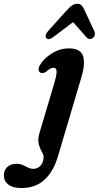

<svg xmlns="http://www.w3.org/2000/svg" viewBox="-144 -726 511 994"><path d="M277 -324.5 155.5 85Q132 163 85.8 205.2Q39.5 247.5 -34 247.5Q-78 247.5 -101 229.2Q-124 211 -124 181.5Q-124 155.5 -106.5 138.8Q-89 122 -58 122Q-39.5 122 -25.8 128.5Q-12 135 1 141.5Q14 148 30 148Q50.5 148 65.2 132.2Q80 116.5 82 89.5Q82.5 76.5 73 60.8Q63.5 45 57 21.8Q50.5 -1.5 60 -36.5L137.5 -296.5Q148 -331.5 149 -353.2Q150 -375 132.5 -375Q116 -375 93.5 -353.5Q78 -344.5 65.5 -349.5Q57 -354 56 -365Q55 -376 63 -389.5Q81.5 -422.5 123.5 -449Q165.5 -475.5 213 -475.5Q272.5 -475.5 285.8 -436.5Q299 -397.5 277 -324.5ZM129.6 -532.5Q106 -515.5 94.6 -530Q90.8 -535 92.9 -544.5Q95 -554 105.1 -565.5L204.4 -675.5Q217.9 -690.5 229.8 -698.5Q241.6 -706.5 256 -706.5Q269.9 -706.5 277.9 -698.5Q286 -690.5 292.7 -675.5L343.8 -565.5Q348.9 -554 346.4 -544.5Q343.8 -535 337.5 -530Q329.9 -524 320.8 -524Q311.7 -524 304.1 -532.5L234.4 -611.5Z"/></svg>

Font: Fraunces 9pt Soft SemiBold
Style: Italic
Weight: 600
Italic angle: -16°
Version: Version 1.000;[b76b70a41]